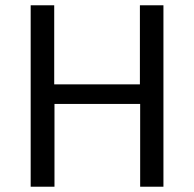

<svg xmlns="http://www.w3.org/2000/svg" viewBox="-20 -706 734 726"><path d="M96 0V-686H185V-387H509V-686H598V0H510V-313H186V0Z"/></svg>

Font: Chivo Medium Light
Style: Regular
Weight: 300
Version: Version 2.002